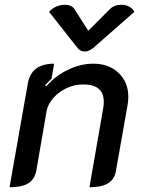

<svg xmlns="http://www.w3.org/2000/svg" viewBox="-20 -776 598 805"><path d="M97 -428Q112 -509 207 -509L196 -446Q186 -437 169 -418L174 -414Q212 -458 265 -483.5Q318 -509 371 -509Q437 -509 477.5 -470Q518 -431 518 -370Q518 -354 515 -336L466 -59Q460 -24 433 -7.5Q406 9 355 9L413 -324Q415 -333 415 -350Q415 -422 329 -422Q293 -422 259.5 -406.5Q226 -391 203 -364.5Q180 -338 175 -308L132 -59Q125 -24 98.5 -7.5Q72 9 20 9ZM441 -738Q459 -756 490 -756Q507 -756 522 -748Q537 -740 543 -726L371 -575Q352 -560 335 -560Q317 -560 305 -575L186 -726Q197 -740 215 -748Q233 -756 251 -756Q280 -756 292 -738L350 -647Z"/></svg>

Font: K2D Medium
Style: Italic
Weight: 500
Italic angle: -10°
Designer: Katatrad Aksorn Co.,Ltd.
Foundry: Cadson Demak Co.,Ltd.
Version: Version 1.000; ttfautohint (v1.6)